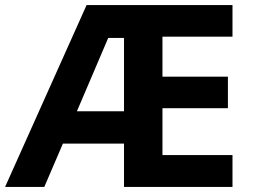

<svg xmlns="http://www.w3.org/2000/svg" viewBox="-20 -734 992 754"><path d="M893 0H467V-170H227L154 0H0L320 -714H893V-590H618V-433H875V-309H618V-125H893ZM282 -297H467V-585H405Z"/></svg>

Font: Noto Sans Thaana
Style: Regular
Weight: 400
Designer: Monotype Design Team
Foundry: Monotype Imaging Inc.
Version: Version 2.001